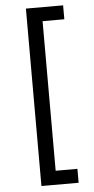

<svg xmlns="http://www.w3.org/2000/svg" viewBox="-61 -808 481 979"><g transform="rotate(-5 180.0 -318.0)"><path d="M110.4 136.2V-772H300.8V-700.7H189.5V64.9H300.8V136.2Z"/></g></svg>

Font: GitLab Sans
Style: Regular
Weight: 400
Designer: Rasmus Andersson
Foundry: Modifications by GitLab B.V., manufactured by rsms
Version: Version 4.000;git-c8fb6b7